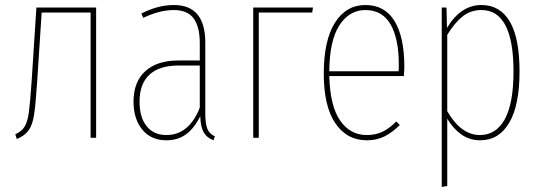

<svg xmlns="http://www.w3.org/2000/svg" viewBox="-20 -549 2148 765"><path d="M363 -519V0H341V-499H146L128 -223Q122 -133 116 -93Q110 -53 95 -31Q80 -9 47 5L41 -14Q66 -25 78 -44.5Q90 -64 95 -101.5Q100 -139 106 -225L125 -519Z M836 -6 831 10Q804 0 791.5 -22Q779 -44 778 -86Q754 -38 721.5 -14Q689 10 643 10Q582 10 547 -32.5Q512 -75 512 -144Q512 -223 559 -265.5Q606 -308 690 -308H776V-377Q776 -442 751.5 -475.5Q727 -509 672 -509Q616 -509 551 -478L543 -495Q609 -529 673 -529Q798 -529 798 -379V-96Q798 -55 806.5 -35Q815 -15 836 -6ZM776 -120V-288H692Q615 -288 575.5 -251.5Q536 -215 536 -144Q536 -81 564.5 -46Q593 -11 643 -11Q733 -11 776 -120Z M1011 0H989V-519H1227L1224 -499H1011Z M1589 -246H1292Q1295 -127 1335 -69Q1375 -11 1441 -11Q1477 -11 1504 -24Q1531 -37 1559 -65L1573 -51Q1543 -21 1512 -5.5Q1481 10 1442 10Q1362 10 1316 -58Q1270 -126 1270 -255Q1270 -388 1314.5 -458.5Q1359 -529 1436 -529Q1513 -529 1552 -465Q1591 -401 1591 -284Q1591 -268 1589 -246ZM1569 -292Q1569 -395 1536 -452Q1503 -509 1436 -509Q1372 -509 1332.5 -448.5Q1293 -388 1292 -265H1568Q1569 -273 1569 -292Z M2050 -264Q2050 -130 2009 -60Q1968 10 1893 10Q1851 10 1818 -13.5Q1785 -37 1762 -76V192L1740 196V-519H1759L1761 -438Q1816 -529 1898 -529Q1972 -529 2011 -463.5Q2050 -398 2050 -264ZM2026 -264Q2026 -509 1898 -509Q1855 -509 1823 -483.5Q1791 -458 1762 -410V-106Q1817 -11 1892 -11Q1957 -11 1991.5 -74.5Q2026 -138 2026 -264Z"/></svg>

Font: Fira Sans Extra Condensed Thin
Style: Regular
Weight: 250
Width: 1
Designer: Carrois Corporate & Edenspiekermann AG
Foundry: Carrois Corporate GbR & Edenspiekermann AG
Version: Version 4.203